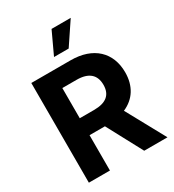

<svg xmlns="http://www.w3.org/2000/svg" viewBox="-223 -1086 1102 1213"><g transform="rotate(-30 328.0 -479.5)"><path d="M63.2 -727.3V0H217V-257.8H329.2L467 0H636.7L482.2 -282.7C565 -318.2 610.8 -390.3 610.8 -489.7C610.8 -634.2 515.3 -727.3 350.1 -727.3ZM320.7 -601.6C409.4 -601.6 452.4 -562.1 452.4 -489.7C452.4 -417.6 409.4 -381.4 321.4 -381.4H217V-601.6ZM376.4 -797.6 484.7 -959.2H344.8L269.5 -797.6Z"/></g></svg>

Font: Inter-Hewn
Style: Bold
Weight: 700
Designer: Rasmus Andersson
Foundry: rsms
Version: Version 3.012;git-f93a4a705